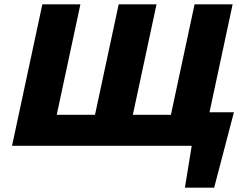

<svg xmlns="http://www.w3.org/2000/svg" viewBox="-20 -678 1140 893"><path d="M894 0 927 -156H1069L956 0ZM840 195 897 -156H1068L976 195ZM36 0 177 -658H354L213 0ZM391 0 532 -658H708L567 0ZM744 0 885 -658H1062L921 0ZM98 0 129 -144H890L859 0Z"/></svg>

Font: Ysabeau Infant Black
Style: Italic
Weight: 900
Italic angle: -12°
Designer: Christian Thalmann (Catharsis Fonts)
Version: Version 2.001;gftools[0.9.30]; featfreeze: ss01,ss02,lnum